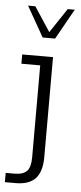

<svg xmlns="http://www.w3.org/2000/svg" viewBox="-67 -642 357 844"><g transform="rotate(5 111.0 -220.0)"><path d="M-12 171V130H26Q65 130 81.5 112.5Q98 95 98 52V-354H15V-395H151V47Q151 110 123 140.5Q95 171 35 171ZM98 -477 22 -611H54L125 -503L197 -611H228L153 -477Z"/></g></svg>

Font: Rokkitt Light
Style: Regular
Weight: 300
Version: Version 3.103